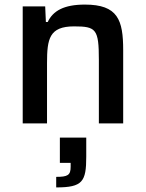

<svg xmlns="http://www.w3.org/2000/svg" viewBox="-20 -538 637 837"><path d="M79 -510V0H185V-263C185 -369 195 -423 303 -423C399 -423 411 -411 411 -277V0H517V-319C517 -451 494 -518 350 -518C259 -518 211 -491 188 -442H180L177 -510ZM225 233V279C340 279 356 254 356 145V62H241V172H288V189C288 226 275 233 225 233Z"/></svg>

Font: Saira UNSAM Medium
Style: Regular
Weight: 500
Designer: Hector Gatti with collaboration of the Omnibus-Type team
Foundry: Omnibus-Type
Version: Version 0.072;PS 000.072;hotconv 1.0.88;makeotf.lib2.5.64775